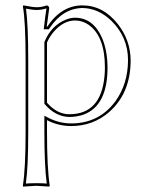

<svg xmlns="http://www.w3.org/2000/svg" viewBox="-20 -459 546 714"><path d="M75.2 32.2V-234.9Q75.2 -380.4 64.9 -436L66.9 -439Q101.6 -432.1 118.2 -432.1Q137.2 -432.6 153.8 -439Q162.1 -437 163.1 -429.2Q153.8 -360.4 153.8 -359.9H155.8Q208 -438.5 286.1 -439Q363.8 -439 418.9 -368.7Q465.3 -308.6 465.8 -234.9Q465.8 -113.3 386.7 -43Q326.2 9.8 244.1 9.8Q195.3 9.3 154.8 -12.2V32.2Q154.8 165.5 165 231.9L163.1 234.9Q161.1 234.9 115.2 231.9L65.9 234.9L64.9 231.9Q75.2 168.5 75.2 32.2ZM154.8 -300.8V-77.1Q191.9 -34.2 237.8 -34.2Q356 -34.2 368.7 -176.8Q370.1 -192.4 370.1 -208Q370.1 -324.2 309.6 -366.7Q286.6 -382.8 258.8 -382.8Q216.3 -382.8 179.7 -340.8Q164.1 -322.3 154.8 -300.8ZM85 32.2Q85 161.1 76.2 223.6Q93.8 222.2 115.2 222.2Q137.7 222.2 153.8 223.6Q145 157.2 145 32.2V-28.8L159.7 -21Q199.2 -0.5 244.1 0Q348.6 0 409.2 -82.5Q455.6 -146.5 456.1 -234.9Q456.1 -320.3 395 -380.9Q345.7 -428.7 286.1 -429.2Q213.4 -427.7 164.6 -354.5L161.6 -350.1H142.6L144 -360.8Q147.9 -397.5 152.8 -427.7Q135.7 -422.4 118.2 -421.9Q101.1 -421.9 76.7 -426.8Q85 -365.7 85 -234.9ZM145 -303.2 146 -304.7Q170.4 -363.3 224.1 -385.7Q242.7 -393.1 258.8 -393.1Q325.7 -393.1 358.9 -319.3Q379.4 -272.5 379.9 -208Q379.9 -65.4 290.5 -32.7Q266.6 -24.4 237.8 -23.9Q186.5 -25.4 147.5 -70.3L145 -73.2Z"/></svg>

Font: Linux Biolinum Outline O
Style: Bold
Weight: 700
Designer: Philipp H. Poll
Foundry: Philipp H. Poll
Version: Version 0.9.2